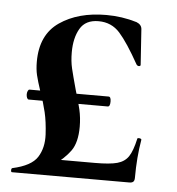

<svg xmlns="http://www.w3.org/2000/svg" viewBox="-42 -520 516 559"><g transform="rotate(5 216.0 -240.0)"><path d="M368 -129Q368 -131 372 -131Q375 -131 377.5 -130Q380 -129 380 -127Q371 -75 371 -15Q371 -7 367.5 -3.5Q364 0 356 0H13Q10 0 10 -5.5Q10 -11 13 -12Q68 -24 85.5 -51.5Q103 -79 101 -118Q99 -155 92.5 -182.5Q86 -210 75 -241Q65 -271 61 -288Q57 -305 57 -327Q57 -406 111 -443Q165 -480 247 -480Q293 -480 336 -467Q351 -461 352 -448L359 -344Q359 -340 354 -340Q350 -340 347 -344Q313 -405 288.5 -432.5Q264 -460 226 -460Q188 -460 172 -432.5Q156 -405 156 -363Q156 -337 161 -316Q166 -295 177 -255Q187 -223 192.5 -199Q198 -175 198 -149Q198 -103 180.5 -78.5Q163 -54 129 -30L99 -48H251Q295 -48 316.5 -54Q338 -60 349 -76.5Q360 -93 368 -129ZM281 -230Q281 -215 274 -215H43Q40 -215 38 -219.5Q36 -224 36 -230Q36 -235 38 -239.5Q40 -244 43 -244H274Q281 -244 281 -230Z"/></g></svg>

Font: Cormorant Garamond
Style: Bold
Weight: 700
Designer: Christian Thalmann (Catharsis Fonts)
Foundry: Catharsis Fonts
Version: Version 4.000